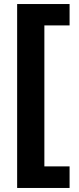

<svg xmlns="http://www.w3.org/2000/svg" viewBox="-20 -772 392 952"><path d="M325 -752V-646H200V53H325V160H65V-752Z"/></svg>

Font: TikTok Sans 24pt
Style: Bold
Weight: 700
Version: Version 4.000